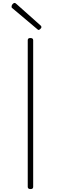

<svg xmlns="http://www.w3.org/2000/svg" viewBox="-20 -1274 415 1308"><path d="M188 14Q178 14 173.5 10Q169 6 169 -1V-1000Q169 -1008 173.5 -1011.5Q178 -1015 187 -1015Q196 -1015 201 -1011.5Q206 -1008 206 -1000V-1Q206 6 202 10Q198 14 188 14ZM243 -1070Q240 -1070 238 -1072Q236 -1074 232 -1077L62 -1220Q59 -1223 59 -1225Q59 -1227 59 -1230Q59 -1235 62 -1240.5Q65 -1246 70 -1250Q75 -1254 80 -1254Q83 -1254 86 -1251.5Q89 -1249 93 -1246L258 -1099Q261 -1096 261.5 -1093Q262 -1090 262 -1088Q262 -1084 255 -1077Q248 -1070 243 -1070Z"/></svg>

Font: Playwrite NG Modern Thin
Style: Regular
Weight: 250
Designer: Veronika Burian, José Scaglione
Foundry: TypeTogether
Version: Version 1.002